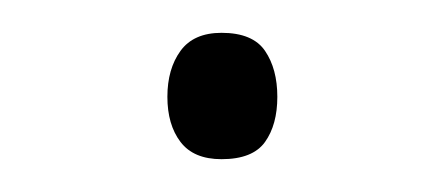

<svg xmlns="http://www.w3.org/2000/svg" viewBox="-20 -381 270 117"><path d="M82 -322Q82 -339 90 -350Q98 -361 115 -361Q134 -361 141.5 -350Q149 -339 149 -322Q149 -305 141.5 -294.5Q134 -284 115 -284Q98 -284 90 -294.5Q82 -305 82 -322Z"/></svg>

Font: Noto Sans Bengali UI ExtraLight
Style: Regular
Weight: 200
Designer: Jelle Bosma - Monotype Design Team
Foundry: Monotype Imaging Inc.
Version: Version 2.003; ttfautohint (v1.8.4.7-5d5b)